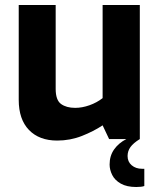

<svg xmlns="http://www.w3.org/2000/svg" viewBox="-20 -557 635 769"><path d="M209 6Q137 6 96 -36.5Q55 -79 55 -157V-537H203V-201Q203 -156 224.5 -140.5Q246 -125 281 -125Q309 -125 338.5 -135.5Q368 -146 391 -164V-537H540V0H417L391 -55Q355 -31 308 -12.5Q261 6 209 6ZM526 192Q488 192 464 178.5Q440 165 429.5 144Q419 123 419 102Q419 67 437 41.5Q455 16 486 0H540Q514 16 502.5 32Q491 48 491 68Q491 91 507.5 105Q524 119 549 119H558V188Q553 190 544.5 191Q536 192 526 192Z"/></svg>

Font: Exo Thin
Style: Bold
Weight: 700
Version: Version 2.000